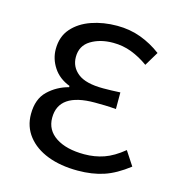

<svg xmlns="http://www.w3.org/2000/svg" viewBox="-89 -633 675 725"><g transform="rotate(15 248.0 -270.5)"><path d="M278 13Q211 13 160.5 -6.5Q110 -26 81.5 -62.5Q53 -99 53 -148Q53 -207 86.5 -239Q120 -271 166 -283V-288Q124 -304 102 -337.5Q80 -371 80 -409Q80 -458 108 -490Q136 -522 182 -538Q228 -554 282 -554Q332 -554 375 -538Q418 -522 455 -494L422 -439Q390 -462 356 -475Q322 -488 284 -488Q233 -488 197 -466Q161 -444 161 -400Q161 -361 192 -336.5Q223 -312 291 -312Q308 -312 323 -312.5Q338 -313 358 -314V-249Q334 -251 314.5 -251.5Q295 -252 275 -252Q134 -252 134 -155Q134 -107 175 -80Q216 -53 286 -53Q327 -53 363 -65.5Q399 -78 438 -110L474 -55Q425 -17 380 -2Q335 13 278 13Z"/></g></svg>

Font: Source Han Sans SC Normal
Style: Regular
Weight: 350
Designer: Ryoko NISHIZUKA 西塚涼子 (kana, bopomofo & ideographs); Paul D. Hunt (Latin, Greek & Cyrillic); Sandoll Communications 산돌커뮤니
Foundry: Adobe
Version: Version 2.004;hotconv 1.0.118;makeotfexe 2.5.65603